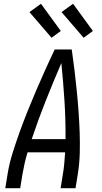

<svg xmlns="http://www.w3.org/2000/svg" viewBox="-20 -997 540 1017"><path d="M8 0 20 -74Q29 -130 46.5 -186Q64 -242 84 -297.5Q104 -353 126 -408Q148 -463 171.5 -517.5Q195 -572 219.5 -626.5Q244 -681 270 -735H360Q368 -681 374.5 -626.5Q381 -572 386.5 -517.5Q392 -463 396 -408Q400 -353 402 -297.5Q404 -242 402.5 -186Q401 -130 392 -74L380 0H301L313 -74Q318 -103 320.5 -132Q323 -161 325 -190H126Q117 -161 110.5 -132Q104 -103 99 -74L87 0ZM327 -260Q328 -362 321.5 -462.5Q315 -563 305 -663Q262 -563 222 -462.5Q182 -362 148 -260ZM423 -797 306 -933 367 -977 472 -833ZM253 -797 136 -933 197 -977 302 -833Z"/></svg>

Font: Iosevka Term Curly
Style: Italic
Weight: 400
Italic angle: -9°
Designer: Belleve Invis
Foundry: Belleve Invis
Version: Version 32.3.0